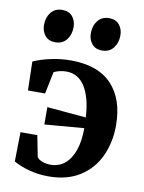

<svg xmlns="http://www.w3.org/2000/svg" viewBox="-89 -858 700 933"><g transform="rotate(10 260.5 -392.0)"><path d="M496.5 -287.5Q496.5 -204.5 465.2 -136.2Q434 -68 370.8 -27.5Q307.5 13 216 13Q167.5 13 122.8 1.5Q78 -10 42.5 -30L45 -175H128L148 -73Q149.5 -67 158.5 -60.2Q167.5 -53.5 182.5 -49Q197.5 -44.5 216 -44.5Q256 -44.5 285.5 -68.5Q315 -92.5 331 -138.2Q347 -184 347 -248L152.5 -232V-317.5L345 -300.5Q340 -395.5 306.8 -449.8Q273.5 -504 213.5 -504Q197 -504 180.5 -500Q164 -496 152.5 -490L130 -381H45.5L42 -523Q79 -540 128.5 -550.5Q178 -561 225.5 -561Q360.5 -561 428.5 -488.8Q496.5 -416.5 496.5 -287.5ZM134 -634.5Q102.5 -634.5 84.8 -655.8Q67 -677 67 -708.5Q67 -745.5 87 -770.5Q107 -795.5 142.5 -795.5H143.5Q175 -795.5 192.8 -774.5Q210.5 -753.5 210.5 -722Q210.5 -685 190.5 -659.8Q170.5 -634.5 135 -634.5ZM365 -634.5Q333.5 -634.5 315.8 -655.8Q298 -677 298 -708.5Q298 -745.5 318 -770.5Q338 -795.5 373.5 -795.5H374.5Q406 -795.5 423.8 -774.5Q441.5 -753.5 441.5 -722Q441.5 -685 421.5 -659.8Q401.5 -634.5 366 -634.5Z"/></g></svg>

Font: Merriweather Text
Style: Bold
Weight: 700
Designer: Eben Sorkin
Foundry: Eben Sorkin
Version: Version 2.100